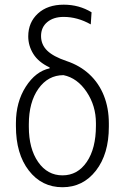

<svg xmlns="http://www.w3.org/2000/svg" viewBox="-20 -783 529 813"><path d="M99.6 -628.9Q99.6 -688 140.4 -725.6Q181.2 -763.2 250 -763.2Q314.9 -763.2 367.7 -731L364.3 -679.7Q308.1 -711.4 249.5 -711.4Q206.5 -711.4 180.2 -689.5Q153.8 -667.5 153.8 -630.4Q153.8 -594.2 179.7 -568.8Q205.6 -543.5 262.2 -524.4Q318.8 -505.4 358.9 -468Q398.9 -430.7 419.9 -377.9Q440.9 -325.2 440.9 -260.3V-246.1Q440.9 -130.9 386.2 -60.5Q331.5 9.8 244.6 9.8Q156.7 9.8 102.1 -60.8Q47.4 -131.3 47.4 -249V-261.7Q47.4 -350.6 89.1 -415.8Q130.9 -481 190.4 -493.7L189.9 -497.6Q142.6 -520 121.1 -554.7Q99.6 -589.4 99.6 -628.9ZM102.1 -246.1Q102.1 -153.8 141.4 -97.2Q180.7 -40.5 244.6 -40.5Q308.6 -40.5 347.4 -97.4Q386.2 -154.3 386.2 -250.5V-261.7Q386.2 -335 346.9 -393.8Q307.6 -452.6 249 -464.8Q183.6 -464.8 142.8 -407.5Q102.1 -350.1 102.1 -256.8Z"/></svg>

Font: Roboto Condensed Light
Style: Regular
Weight: 300
Designer: Google
Version: Version 2.134; 2016